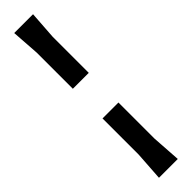

<svg xmlns="http://www.w3.org/2000/svg" viewBox="-346 -769 938 938"><g transform="rotate(-45 123.0 -300.0)"><path d="M68 -655 58 -800H188L178 -655V-405H68ZM68 50V-200H178V50L188 200H58Z"/></g></svg>

Font: Farro
Style: Bold
Weight: 700
Designer: Aceler Chua
Foundry: Grayscale Limited
Version: Version 1.101